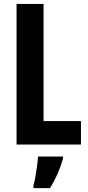

<svg xmlns="http://www.w3.org/2000/svg" viewBox="-20 -734 446 975"><path d="M64 0V-713.9H201.2V-119.1H391.1V0ZM299.8 61V71.8Q276.9 152.8 233.9 221.2H149.9V208Q154.8 190.9 159.7 163.8Q164.6 136.7 168.2 108.9Q171.9 81.1 172.9 61Z"/></svg>

Font: Open Sans Condensed
Style: Bold
Weight: 700
Width: 3
Designer: Monotype Design Team
Foundry: Monotype Imaging Inc.
Version: Version 3.003; ttfautohint (v1.8.4)